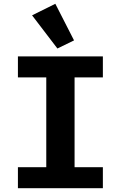

<svg xmlns="http://www.w3.org/2000/svg" viewBox="-20 -997 640 1017"><path d="M524.9 0V-111.2H375V-587H524.9V-698.2H74.9V-587H225.1V-111.2H74.9V0ZM149.9 -915.8 284.1 -740.1 372.2 -783 273.1 -976.9Z"/></svg>

Font: Margiela Mono Bold
Style: Regular
Weight: 700
Designer: Mike Abbink, Paul van der Laan, Pieter van Rosmalen
Foundry: Bold Monday
Version: Version 2.003 2021